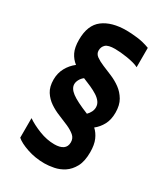

<svg xmlns="http://www.w3.org/2000/svg" viewBox="-182 -796 789 902"><g transform="rotate(30 212.0 -345.0)"><path d="M229 -610Q192 -610 178.5 -597.5Q165 -585 165 -565Q165 -547 181 -535.5Q197 -524 221 -514Q245 -504 272.5 -492.5Q300 -481 324 -463.5Q348 -446 364 -419Q380 -392 380 -351Q380 -313 365.5 -286Q351 -259 328 -241Q347 -224 358.5 -197.5Q370 -171 370 -131Q370 -81 353.5 -51Q337 -21 312.5 -5Q288 11 260 16.5Q232 22 209 22Q159 22 115 7Q71 -8 51 -26V-132Q80 -112 122 -95.5Q164 -79 205 -79Q235 -79 251.5 -90.5Q268 -102 268 -126Q268 -148 252 -161.5Q236 -175 211.5 -186Q187 -197 159 -208Q131 -219 106.5 -235.5Q82 -252 66 -277Q50 -302 50 -341Q50 -376 65.5 -404.5Q81 -433 107 -453Q85 -470 72.5 -495.5Q60 -521 60 -563Q60 -642 106 -677Q152 -712 232 -712Q256 -712 290.5 -708Q325 -704 359 -691V-586Q348 -592 331 -596.5Q314 -601 295.5 -604Q277 -607 259.5 -608.5Q242 -610 229 -610ZM266 -280Q276 -290 282 -302Q288 -314 288 -327Q288 -343 278.5 -356Q269 -369 252.5 -379.5Q236 -390 215 -399.5Q194 -409 171 -418Q159 -409 152 -396Q145 -383 145 -371Q145 -348 172 -327.5Q199 -307 266 -280Z"/></g></svg>

Font: Cantora One
Style: Regular
Weight: 400
Designer: Pablo Impallari, Rodrigo Fuenzalida
Foundry: Pablo Impallari
Version: Version 1.002; ttfautohint (v0.8) -G 200 -r 50